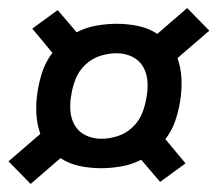

<svg xmlns="http://www.w3.org/2000/svg" viewBox="-20 -578 540 476"><path d="M56 -122 1 -178 80 -246Q71 -271 70 -299.5Q69 -328 74 -356Q78 -380 86 -403Q94 -426 110 -447L60 -507L123 -553L170 -498Q193 -510 219 -514.5Q245 -519 269 -519Q297 -519 323 -513.5Q349 -508 370 -494L444 -558L499 -502L420 -434Q429 -409 430 -380.5Q431 -352 426 -324Q422 -300 414 -277Q406 -254 390 -233L440 -173L377 -127L330 -182Q307 -170 281 -165.5Q255 -161 231 -161Q203 -161 177 -166.5Q151 -172 130 -186ZM231 -234Q251 -234 271.5 -240.5Q292 -247 308 -262Q324 -277 332 -296.5Q340 -316 343 -336Q347 -356 345.5 -376.5Q344 -397 334.5 -413Q325 -429 307.5 -437.5Q290 -446 269 -446Q249 -446 228.5 -439.5Q208 -433 192 -418Q176 -403 168 -383.5Q160 -364 157 -344Q153 -324 154.5 -303.5Q156 -283 165.5 -267Q175 -251 192.5 -242.5Q210 -234 231 -234Z"/></svg>

Font: Iosevka Term Curly Semibold
Style: Italic
Weight: 600
Italic angle: -9°
Designer: Belleve Invis
Foundry: Belleve Invis
Version: Version 32.3.0